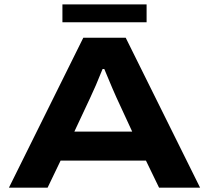

<svg xmlns="http://www.w3.org/2000/svg" viewBox="-20 -860 958 880"><path d="M266.1 -757.8V-839.8H651.9V-757.8ZM21 0 361.8 -687H556.2L897 0H709L648.9 -124H257.8L198.2 0ZM320.8 -256.8H585.9L513.2 -414.1Q507.3 -426.3 494.9 -455.8Q482.4 -485.4 470.7 -513.4Q459 -541.5 458 -543.9H450.2Q417.5 -461.9 394 -413.1Z"/></svg>

Font: Archivo Expanded
Style: Bold
Weight: 700
Width: 7
Designer: Hector Gatti
Foundry: Omnibus-Type
Version: Version 2.001